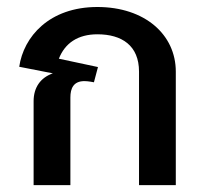

<svg xmlns="http://www.w3.org/2000/svg" viewBox="-20 -537 586 557"><path d="M77.5 0H184.2V-254.2C184.2 -280.8 193.3 -301.7 225 -301.7C236.7 -301.7 251.7 -298.3 252.5 -298.3L264.2 -342.5L150.8 -366.7C168.3 -411.7 205.8 -437.5 262.5 -437.5C333.3 -437.5 383.3 -405 383.3 -329.2V0H490V-329.2C490 -436.7 400 -516.7 262.5 -516.7C122.5 -516.7 48.3 -430 35.8 -343.3L133.3 -324.2C97.5 -311.7 77.5 -283.3 77.5 -243.3Z"/></svg>

Font: Boon SemiBold
Style: Regular
Weight: 600
Designer: Sungsit Sawaiwan
Foundry: FontUni
Version: Version 2.0